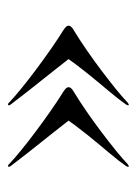

<svg xmlns="http://www.w3.org/2000/svg" viewBox="51 -488 348 490"><g transform="rotate(-90 225.0 -243.0)"><path d="M404.5 -242Q404.5 -239 402 -235.8Q399.5 -232.5 392.5 -228.5Q368.5 -214 341.8 -195.5Q315 -177 289.2 -157.5Q263.5 -138 242.2 -120.8Q221 -103.5 208.5 -91.5Q206 -89.5 204.5 -88.8Q203 -88 202 -88.5Q201 -89.5 201.2 -90.8Q201.5 -92 203 -95Q215.5 -113 237.2 -138.8Q259 -164.5 282.8 -194Q306.5 -223.5 327.5 -253.5V-231.5Q312 -251.5 287.8 -282Q263.5 -312.5 240 -342.2Q216.5 -372 203 -390Q201.5 -392.5 201.2 -394Q201 -395.5 202 -396Q203 -397 205 -396.2Q207 -395.5 208.5 -393.5Q221 -381.5 243 -363.5Q265 -345.5 291.8 -325.5Q318.5 -305.5 345 -287Q371.5 -268.5 392 -256Q399.5 -251 402 -248Q404.5 -245 404.5 -242ZM247.5 -242Q247.5 -239 245 -235.8Q242.5 -232.5 235.5 -228.5Q211.5 -214 184.8 -195.5Q158 -177 132.2 -157.5Q106.5 -138 85.2 -120.8Q64 -103.5 51.5 -91.5Q49 -89.5 47.5 -88.8Q46 -88 45 -88.5Q44 -89.5 44.2 -90.8Q44.5 -92 46 -95Q58.5 -113 80.2 -138.8Q102 -164.5 125.8 -194Q149.5 -223.5 170.5 -253.5V-231.5Q155 -251.5 130.8 -282Q106.5 -312.5 83 -342.2Q59.5 -372 46 -390Q44.5 -392.5 44.2 -394Q44 -395.5 45 -396Q46 -397 48 -396.2Q50 -395.5 51.5 -393.5Q64 -381.5 86 -363.5Q108 -345.5 134.8 -325.5Q161.5 -305.5 188 -287Q214.5 -268.5 235 -256Q242.5 -251 245 -248Q247.5 -245 247.5 -242Z"/></g></svg>

Font: Fraunces 120pt
Style: Regular
Weight: 400
Version: Version 1.000;[b76b70a41]